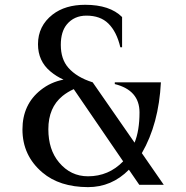

<svg xmlns="http://www.w3.org/2000/svg" viewBox="-20 -767 773 797"><path d="M491.2 -97.2 286.1 -397Q260.3 -385.3 239.7 -368.7Q180.7 -320.8 180.7 -230.5Q180.7 -145.5 225.1 -92.8Q273.4 -35.2 345.2 -35.2Q431.2 -35.2 491.2 -97.2ZM659.7 0H558.1L515.1 -62.5Q443.8 9.8 345.2 9.8Q227.1 9.3 156.2 -50.8Q73.2 -121.1 73.2 -229.5Q73.2 -333.5 149.4 -393.6Q190.4 -426.3 243.7 -436.5Q213.9 -449.7 189 -470.7Q137.7 -513.7 137.7 -583.5Q137.7 -659.2 198.2 -706.5Q250.5 -747.1 333.5 -747.1Q436 -747.1 486.8 -696.3V-570.8H479.5Q464.4 -635.3 429.7 -669.4Q396.5 -702.1 338.9 -702.1Q287.6 -702.1 257.3 -665.5Q232.4 -635.3 232.4 -580.6Q232.4 -521.5 263.7 -485.8Q298.8 -445.8 364.7 -425.3L538.6 -174.8Q559.1 -225.1 559.1 -300.3Q559.1 -392.6 456.5 -418V-425.3H647.9Q639.2 -252.9 568.8 -131.3Z"/></svg>

Font: Modern Antiqua
Style: Book
Weight: 400
Designer: Wojciech Kalinowski "wmk69" (wmk69@o2.pl)
Foundry: Wojciech Kalinowski "wmk69" (wmk69@o2.pl)
Version: Version 3.1.0; 2021-05-28